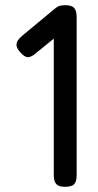

<svg xmlns="http://www.w3.org/2000/svg" viewBox="-20 -708 376 739"><path d="M230 11Q206 11 196.5 0.5Q187 -10 187 -34V-644Q187 -669 196.5 -678.5Q206 -688 231 -688Q256 -688 265.5 -677.5Q275 -667 275 -642V-33Q275 -9 265.5 1Q256 11 230 11ZM119 -504Q101 -488 87.5 -488Q74 -488 58 -507Q42 -524 43.5 -538.5Q45 -553 65 -570L188 -672Q206 -688 219.5 -686.5Q233 -685 249 -668Q266 -651 264 -636.5Q262 -622 242 -604Z"/></svg>

Font: Fredoka Condensed
Style: Regular
Weight: 400
Width: 3
Designer: Ben Nathan
Foundry: Milena B. Brandão, Ben Nathan
Version: Version 2.001